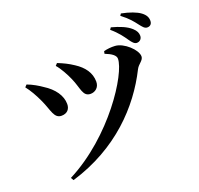

<svg xmlns="http://www.w3.org/2000/svg" viewBox="-153 -1025 1306 1260"><g transform="rotate(-20 500.0 -395.0)"><path d="M139.7 46.1 151.3 65.5C481.3 -33.5 686.7 -252.1 797.6 -473.9C813.3 -505.2 848 -517.1 848 -545.6C848 -591.7 769 -666 707.2 -669C680.3 -670.6 651.7 -667.5 629.1 -661.2L625.5 -644.1C671.6 -626.2 697.6 -606.9 697.6 -583.8C697.6 -479.7 470.4 -123.1 139.7 46.1ZM222.5 -358.2C263.5 -358.2 283.4 -384.6 283.1 -418.7C283.1 -476.5 244.2 -533.4 175.8 -576C152.6 -592.5 113.5 -616.1 75.6 -629.8L61.7 -614.8C86.3 -583.8 110.3 -543.2 133.5 -492.4C167.4 -419.2 169.8 -358.2 222.5 -358.2ZM451 -428C481.6 -428 512.5 -449.4 512.5 -491.1C512.5 -553.7 475.7 -602 419 -638.7C383.3 -662.7 352.3 -677.5 311.7 -693.8L297.8 -678.6C322.2 -652.1 351.9 -597.8 368 -560.3C400.7 -486.8 396 -428 451 -428ZM850.1 -638.7C871.6 -638.7 886.6 -654.5 886.6 -675.3C886.6 -694.8 879.3 -711.8 857.7 -731.5C826.6 -759.8 779.5 -778.2 723.7 -793.2L714.1 -779.3C761.2 -739.6 785.8 -704 804.6 -676.8C820.8 -653 833.9 -638.7 850.1 -638.7ZM949.8 -710.4C970.6 -710.4 982.7 -723.9 982.7 -745.5C982.7 -768.4 973.1 -787.9 947.3 -807.5C919.5 -828.2 874 -844.6 817 -856.1L808.1 -842.9C860.8 -802.8 881.5 -774.2 899.6 -750.9C919 -726.1 930.2 -710.4 949.8 -710.4Z"/></g></svg>

Font: Source Han Serif TW VF
Style: Regular
Weight: 250
Designer: Ryoko NISHIZUKA 西塚涼子 (kana & ideographs); Frank Grießhammer (Latin, Greek & Cyrillic); Wenlong ZHANG 张文龙 (bopomofo); San
Foundry: Adobe
Version: Version 2.002;hotconv 1.1.0;makeotfexe 2.6.0